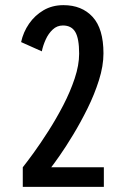

<svg xmlns="http://www.w3.org/2000/svg" viewBox="-20 -726 490 746"><path d="M68.5 0V-76Q84 -95.5 110.8 -132.2Q137.5 -169 168 -216.8Q198.5 -264.5 225.8 -317Q253 -369.5 270.2 -421.2Q287.5 -473 287.5 -517.5Q287.5 -576.5 272.5 -601.8Q257.5 -627 224.5 -627Q201.5 -627 184.8 -611.2Q168 -595.5 157.5 -572.2Q147 -549 142.5 -526.5L62 -562.5Q70.5 -601.5 93 -634Q115.5 -666.5 149.2 -686.2Q183 -706 226.5 -706Q298 -706 340 -660.2Q382 -614.5 382 -518.5Q382 -470 364.5 -414.5Q347 -359 320 -304.5Q293 -250 264.2 -202.5Q235.5 -155 212 -121.5Q188.5 -88 179 -76H383.5V0Z"/></svg>

Font: Trispace Condensed
Style: Regular
Weight: 400
Width: 3
Designer: Tyler Finck
Foundry: Etcetera Type Company
Version: Version 1.210; ttfautohint (v1.8.3)